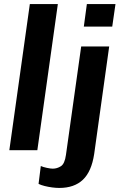

<svg xmlns="http://www.w3.org/2000/svg" viewBox="-20 -740 595 946"><path d="M26 0 127 -720H265L164 0ZM272 186Q256 186 237 183.5Q218 181 200 176.5Q182 172 170 166L181 78Q192 83 210.5 87Q229 91 240 91Q261 91 280 79Q299 67 305 23L380 -511H518L444 19Q431 105 388.5 145.5Q346 186 272 186ZM393 -609 408 -720H549L533 -609Z"/></svg>

Font: Chivo SemiBold
Style: Italic
Weight: 600
Italic angle: -8.05°
Designer: Hector Gatti
Foundry: Omnibus-Type
Version: Version 2.002